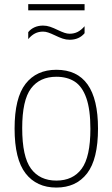

<svg xmlns="http://www.w3.org/2000/svg" viewBox="-20 -878 532 908"><path d="M49 -270Q49 -415 100.8 -481.5Q152.5 -548 246.5 -548Q443.5 -548 443.5 -270Q443.5 -125 391.8 -58Q340 9 246.5 9Q153 9 101 -58Q49 -125 49 -270ZM407.5 -268.5Q407.5 -360 388.2 -414.5Q369 -469 333.5 -492Q298 -515 246.5 -515Q168 -515 126.5 -459.5Q85 -404 85 -272Q85 -137 126.5 -80.5Q168 -24 246.5 -24Q325 -24 366.2 -80Q407.5 -136 407.5 -268.5ZM239.5 -711Q220.5 -720 208 -724.2Q195.5 -728.5 183.5 -728.5Q162.5 -728.5 145.5 -719.8Q128.5 -711 113.5 -693V-726Q125.5 -741 143.5 -749Q161.5 -757 183.5 -757Q200.5 -757 216.8 -751.5Q233 -746 253.5 -736Q272.5 -727 285 -722.8Q297.5 -718.5 309.5 -718.5Q330.5 -718.5 347.5 -727.2Q364.5 -736 380 -754V-721Q354 -690 309.5 -690Q292.5 -690 276.2 -695.5Q260 -701 239.5 -711ZM113.5 -829V-858.5H380V-829Z"/></svg>

Font: Encode Sans Semi Condensed Thin
Style: Regular
Weight: 250
Width: 4
Designer: Multiple Designers
Foundry: Impallari Type
Version: Version 2.000